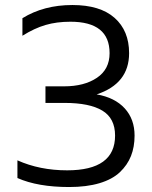

<svg xmlns="http://www.w3.org/2000/svg" viewBox="-20 -734 609 769"><path d="M256.8 15.1Q131.3 15.1 49.8 -21V-91.8Q139.2 -51.8 249 -51.8Q440.9 -51.8 440.9 -190.9Q440.9 -260.3 389.9 -291Q338.9 -321.8 238.8 -321.8H162.1V-388.2H236.8Q317.4 -388.2 368.2 -422.4Q418.9 -456.5 418.9 -521Q418.9 -647 262.2 -647Q207 -647 162.6 -634Q118.2 -621.1 69.8 -590.8V-661.1Q155.3 -713.9 270 -713.9Q380.9 -713.9 439 -662.4Q497.1 -610.8 497.1 -521Q497.1 -398.9 367.2 -356Q439.9 -343.3 479.5 -300Q519 -256.8 519 -190.9Q519 -145.5 504.6 -109.1Q490.2 -72.8 460 -44.2Q429.7 -15.6 378.2 -0.2Q326.7 15.1 256.8 15.1Z"/></svg>

Font: Prompt Light
Style: Regular
Weight: 300
Designer: Katatrad Team
Foundry: CadsonDemak
Version: Version 1.000;PS 001.000;hotconv 1.0.88;makeotf.lib2.5.64775